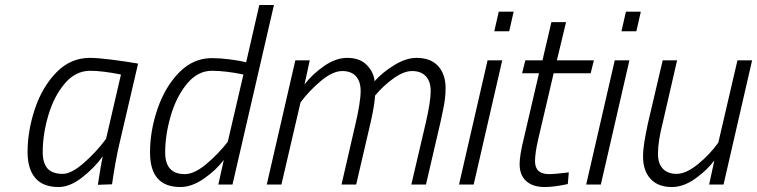

<svg xmlns="http://www.w3.org/2000/svg" viewBox="-20 -743 3048 773"><path d="M91 -131Q91 -216 120.5 -304.5Q150 -393 207 -451.5Q264 -510 342 -510Q373 -510 428.5 -503Q484 -496 536 -487L460 -161Q445 -97 431 -1L374 1Q387 -86 394 -114Q360 -67 310.5 -28.5Q261 10 216 10Q153 10 122 -26.5Q91 -63 91 -131ZM407 -184 467 -443Q392 -458 343 -458Q284 -458 240.5 -406.5Q197 -355 174.5 -278.5Q152 -202 152 -131Q152 -87 171 -65Q190 -43 233 -43Q267 -43 317.5 -87Q368 -131 407 -184Z M584 -129Q584 -217 614.5 -305.5Q645 -394 701.5 -451.5Q758 -509 833 -509Q865 -509 905 -504Q945 -499 971 -492L1024 -723H1083L916 0H859L881 -99Q849 -57 800.5 -23.5Q752 10 706 10Q584 10 584 -129ZM897 -172 960 -443Q888 -458 833 -458Q776 -458 733 -406Q690 -354 667.5 -277Q645 -200 645 -129Q645 -42 724 -42Q762 -42 810 -82Q858 -122 897 -172Z M1169 -500H1227L1206 -403Q1237 -444 1284.5 -477Q1332 -510 1378 -510Q1429 -510 1457 -481Q1485 -452 1488 -416Q1520 -452 1567.5 -481Q1615 -510 1657 -510Q1714 -510 1744 -477Q1774 -444 1774 -388Q1774 -348 1764.5 -304Q1755 -260 1754 -254L1695 0H1636L1695 -252Q1714 -335 1714 -376Q1714 -415 1694.5 -436Q1675 -457 1639 -457Q1605 -457 1563 -426.5Q1521 -396 1490 -358Q1488 -321 1473 -254L1414 0H1355L1413 -252Q1420 -281 1426 -317Q1432 -353 1432 -377Q1432 -415 1413 -436Q1394 -457 1358 -457Q1320 -457 1273 -418Q1226 -379 1190 -331L1113 0H1054Z M1988 -696H2048L2030 -617H1970ZM1943 -500H2002L1887 0H1828Z M2072 -82Q2072 -118 2089 -186L2150 -448H2082L2095 -500H2164L2200 -654H2259L2222 -500H2371L2358 -448H2209L2147 -183Q2134 -127 2134 -94Q2134 -42 2190 -42Q2214 -42 2270 -49L2266 -2Q2211 10 2173 10Q2125 10 2098.5 -14Q2072 -38 2072 -82Z M2500 -696H2560L2542 -617H2482ZM2455 -500H2514L2399 0H2340Z M2569 -112Q2569 -140 2574 -170.5Q2579 -201 2588 -244L2648 -500H2706L2648 -248Q2629 -174 2629 -123Q2629 -85 2648.5 -64Q2668 -43 2704 -43Q2742 -43 2790 -82Q2838 -121 2872 -169L2949 -500H3008L2893 0H2835L2856 -97Q2825 -56 2778 -23Q2731 10 2685 10Q2629 10 2599 -23Q2569 -56 2569 -112Z"/></svg>

Font: Cairo Light
Style: Italic
Weight: 300
Italic angle: -13°
Designer: Mohamed Gaber, Accademia di Belle Arti di Urbino and others
Foundry: Kief Type Foundry, Accademia di Belle Arti di Urbino and others
Version: Version 3.011